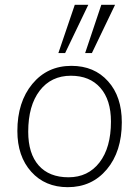

<svg xmlns="http://www.w3.org/2000/svg" viewBox="-20 -769 576 796"><path d="M52 -226Q52 -346 114 -421Q176 -496 276 -496Q371 -496 428 -432Q485 -369 485 -262Q485 -141 423 -67Q361 7 261 7Q167 7 109.5 -57Q52 -121 52 -226ZM440 -265Q440 -355 396 -405Q352 -455 274 -455Q192 -455 144.5 -393Q97 -331 97 -223Q97 -132 140.5 -83Q184 -34 264 -34Q345 -34 392.5 -95.5Q440 -157 440 -265ZM346 -749 250 -549H222L290 -749ZM457 -749 361 -549H333L400 -749Z"/></svg>

Font: Iunito ExtraLight
Style: Italic
Weight: 200
Italic angle: -4.541°
Designer: Vernon Adams
Foundry: Vernon Adams
Version: Version 2.001;November 30, 2019;FontCreator 12.0.0.2547 64-b